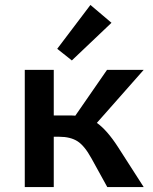

<svg xmlns="http://www.w3.org/2000/svg" viewBox="-20 -755 618 775"><path d="M270 -511 211 -558 345 -735 430 -663ZM456 -162 560 0H413L349 -116Q321 -167 292.5 -185Q264 -203 219 -203H197V0H80V-473H197V-289H258Q276 -289 284 -288L412 -473H560L371 -259Q412 -230 456 -162Z"/></svg>

Font: Ysabeau SC
Style: Bold
Weight: 700
Designer: Christian Thalmann (Catharsis Fonts)
Version: Version 0.003